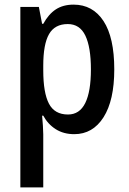

<svg xmlns="http://www.w3.org/2000/svg" viewBox="-20 -570 557 830"><path d="M298 -550Q381 -550 427.5 -479Q474 -408 474 -270Q474 -136 427.5 -63Q381 10 301 10Q255 10 221 -11.5Q187 -33 167 -70H162Q164 -48 165.5 -26.5Q167 -5 167 11V240H68V-540H148L162 -467H167Q190 -509 221.5 -529.5Q253 -550 298 -550ZM273 -466Q217 -466 192 -422.5Q167 -379 167 -286V-266Q167 -169 191.5 -122Q216 -75 274 -75Q324 -75 348.5 -124.5Q373 -174 373 -270Q373 -366 349 -416Q325 -466 273 -466Z"/></svg>

Font: Noto Sans Khmer Condensed Medium
Style: Regular
Weight: 500
Width: 3
Designer: Danh Hong and the Monotype Design Team
Foundry: Monotype Imaging Inc.
Version: Version 2.004; ttfautohint (v1.8.4.7-5d5b)